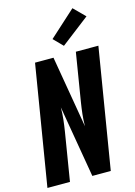

<svg xmlns="http://www.w3.org/2000/svg" viewBox="-144 -1063 797 1136"><g transform="rotate(-15 254.5 -494.5)"><path d="M0 0 121 -735H234L309 -295Q309 -331 313 -367.5Q317 -404 323 -441L371 -735H509L388 0H275L200 -440Q200 -404 196 -367.5Q192 -331 186 -294L138 0ZM312 -787 257 -843 418 -989 486 -921Z"/></g></svg>

Font: Iosevka SS04 Heavy
Style: Italic
Weight: 900
Italic angle: -9°
Monospace: yes
Designer: Belleve Invis
Foundry: Belleve Invis
Version: Version 19.0.0; ttfautohint (v1.8.4)